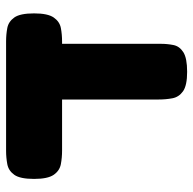

<svg xmlns="http://www.w3.org/2000/svg" viewBox="-22 -604 635 631"><g transform="rotate(-90 295.5 -288.5)"><path d="M116 -402Q93 -402 71.5 -406Q50 -410 36.5 -429.5Q23 -449 23 -494Q23 -540 36.5 -559Q50 -578 71.5 -582Q93 -586 115 -586H475Q498 -586 519 -582Q540 -578 553.5 -559Q567 -540 567 -494Q567 -449 553.5 -429.5Q540 -410 519 -406Q498 -402 474 -402ZM375 9Q330 9 311 -4.5Q292 -18 288 -39.5Q284 -61 284 -84V-451L467 -434V-77Q467 -56 463 -36Q459 -16 439.5 -3.5Q420 9 375 9Z"/></g></svg>

Font: Fredoka Light
Style: Bold
Weight: 700
Version: Version 2.001